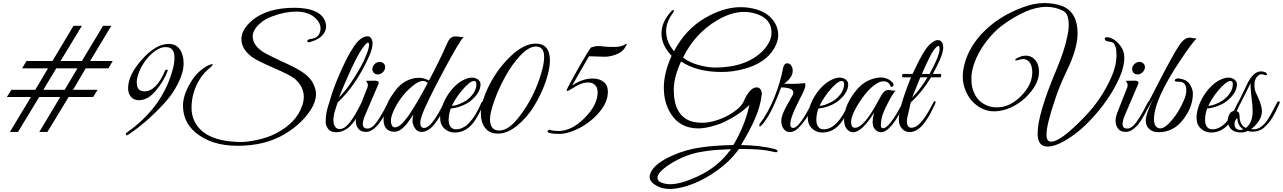

<svg xmlns="http://www.w3.org/2000/svg" viewBox="-20 -865 8412 1259"><path d="M719 -465 691 -417H542L459 -276H620L591 -229H430L291 0H238L375 -229H237L98 0H45L183 -229H25L55 -276H211L295 -417H125L154 -465H324L462 -696H517L377 -465H517L656 -696H710L571 -465ZM488 -417H349L264 -276H404Z M1052 -182Q936 -57 815 22H809L804 13L808 7Q1049 -162 1114 -415Q1124 -451 1124 -487Q1124 -556 1069 -556Q1046 -557 1023 -546Q1000 -535 978 -516Q956 -497 937 -472Q918 -447 904.5 -421Q891 -395 883.5 -369Q876 -343 877 -322Q877 -266 927 -266Q1006 -266 1064 -405L1068 -408L1079 -407L1080 -402Q1053 -330 1001 -270Q950 -208 891 -208Q858 -208 839 -230Q820 -252 820 -286Q820 -374 911 -475Q1002 -577 1086 -577Q1134 -577 1159 -541.5Q1184 -506 1184 -448Q1184 -390 1147 -317Q1112 -246 1052 -182Z M2082 -679Q2082 -713 2050 -745Q2003 -789 1923 -789Q1850 -789 1766 -758Q1719 -741 1688 -714Q1637 -670 1637 -626Q1637 -566 1712 -520Q1726 -512 1754 -498Q1782 -484 1824 -464Q1867 -445 1897.5 -429.5Q1928 -414 1948 -402Q2007 -366 2029.5 -325Q2052 -284 2052 -249Q2052 -199 2019 -147Q1960 -54 1849 13Q1720 91 1538 91Q1364 91 1260 2Q1180 -66 1180 -173Q1180 -241 1229 -323Q1277 -404 1351 -439Q1358 -442 1364.5 -443.5Q1371 -445 1373.5 -443.5Q1376 -442 1373.5 -437.5Q1371 -433 1361 -424Q1317 -389 1292 -349Q1236 -260 1236 -158Q1236 -91 1274 -39Q1341 52 1510 64Q1520 65 1533.5 65.5Q1547 66 1566 66Q1601 66 1668 52Q1700 45 1731.5 34.5Q1763 24 1793 8Q1922 -60 1960 -168Q1972 -199 1972 -230Q1972 -298 1911 -350Q1878 -375 1776 -419Q1725 -441 1691 -458Q1657 -475 1640 -486Q1563 -539 1563 -609Q1563 -671 1632 -730Q1731 -814 1912 -814Q1997 -814 2050.5 -788.5Q2104 -763 2116 -712Q2117 -707 2117.5 -702Q2118 -697 2118 -692Q2118 -653 2082 -622Q2055 -601 2015 -590Q1996 -585 1995 -594Q1994 -607 2020 -610Q2069 -616 2079 -658Q2082 -668 2082 -679Z M2208 -19Q2226 -19 2243.5 -32Q2261 -45 2278 -67.5Q2295 -90 2313 -121.5Q2331 -153 2350 -191Q2358 -205 2365 -202Q2370 -197 2367 -191L2354 -163L2340 -133Q2338 -129 2334 -121Q2330 -113 2324.5 -103.5Q2319 -94 2313.5 -85.5Q2308 -77 2304 -71Q2296 -61 2281.5 -44.5Q2267 -28 2254 -20Q2219 2 2188 2Q2157 2 2140 -11Q2128 -23 2123 -33.5Q2118 -44 2116.5 -54Q2115 -64 2116 -75Q2117 -86 2117 -99Q2120 -131 2129 -161Q2134 -176 2136.5 -184.5Q2139 -193 2140 -195Q2162 -277 2205 -376Q2248 -474 2277.5 -523.5Q2307 -573 2324 -591Q2358 -627 2391 -627Q2414 -627 2422 -594Q2423 -590 2423 -579Q2423 -545 2399 -493Q2314 -304 2194 -193Q2193 -189 2185 -165.5Q2177 -142 2171 -120Q2168 -106 2166.5 -89Q2165 -72 2168.5 -56Q2172 -40 2181 -29.5Q2190 -19 2208 -19ZM2393 -586Q2383 -586 2355 -546Q2327 -508 2279 -404Q2256 -353 2236.5 -308Q2217 -263 2202 -225Q2228 -251 2253 -283.5Q2278 -316 2303 -356Q2328 -396 2346.5 -429Q2365 -462 2376 -490Q2388 -518 2393.5 -536.5Q2399 -555 2400 -566Q2401 -577 2398.5 -581.5Q2396 -586 2393 -586Z M2422 -418Q2425 -435 2439 -447Q2453 -459 2470 -459Q2487 -459 2497.5 -447Q2508 -435 2505 -418Q2502 -401 2488 -389Q2474 -377 2457 -377Q2440 -377 2430 -389Q2420 -401 2422 -418ZM2390 -22Q2410 -22 2430 -41Q2467 -78 2524 -192Q2531 -206 2538 -201Q2540 -199 2540 -194.5Q2540 -190 2532 -172Q2528 -164 2524.5 -156Q2521 -148 2517 -141Q2514 -134 2508 -122.5Q2502 -111 2492 -95Q2474 -63 2459 -47Q2418 0 2381 0Q2345 0 2329 -22Q2313 -44 2313 -71Q2313 -98 2326 -130L2390 -293Q2392 -299 2392 -309Q2392 -319 2380 -335L2435 -336Q2458 -336 2462 -327.5Q2466 -319 2456 -301L2376 -114Q2359 -75 2359 -51Q2359 -22 2390 -22Z M2736 -58Q2736 -26 2762 -26Q2809 -26 2887 -183Q2888 -190 2892.5 -195.5Q2897 -201 2901 -202.5Q2905 -204 2907.5 -200.5Q2910 -197 2906 -186Q2826 0 2744 0Q2717 0 2701 -24Q2685 -48 2685 -71.5Q2685 -95 2690 -115Q2632 -19 2590 -6Q2578 -1 2566.5 -1Q2555 -1 2544 -4Q2495 -17 2495 -82Q2495 -128 2517 -179Q2528 -206 2544.5 -231.5Q2561 -257 2581 -282Q2621 -331 2680 -348Q2701 -355 2729.5 -355Q2758 -355 2793 -337Q2827 -401 2856 -460Q2885 -519 2909 -574Q2923 -607 2936.5 -616.5Q2950 -626 2961 -626H2975Q2976 -626 2982 -625Q2988 -624 2994.5 -623.5Q3001 -623 3008 -622.5Q3015 -622 3020 -622Q2996 -600 2898 -418Q2771 -182 2746 -106Q2736 -79 2736 -58ZM2785 -321Q2779 -327 2770 -331Q2761 -335 2748.5 -334Q2736 -333 2720 -325Q2704 -317 2683 -299Q2615 -243 2572 -161Q2543 -106 2543 -72Q2543 -56 2549.5 -43Q2556 -30 2570 -30Q2604 -30 2654 -100Q2704 -170 2785 -321Z M2936 -154Q2922 -118 2922 -78Q2922 -50 2934.5 -33.5Q2947 -17 2970 -17Q3061 -17 3135 -188Q3142 -203 3152 -202Q3156 -201 3156 -197Q3156 -195 3133 -144Q3110 -96 3088 -66Q3037 4 2962 4Q2922 4 2894 -22Q2866 -48 2866 -93Q2866 -126 2878.5 -164Q2891 -202 2913 -237.5Q2935 -273 2965 -302Q2995 -331 3031 -346Q3054 -356 3075 -356Q3096 -356 3114 -344Q3131 -330 3131 -313Q3131 -253 3059 -198Q3048 -190 3032.5 -182Q3017 -174 2997 -167Q2958 -154 2936 -154ZM3104 -314Q3104 -334 3088 -334Q3060 -334 3003 -265Q2968 -222 2943 -171Q2952 -171 2965 -174Q2978 -177 2992.5 -183Q3007 -189 3022 -197Q3037 -205 3049 -215Q3104 -261 3104 -314Z M3586 -468Q3586 -410 3557 -326Q3528 -245 3482.5 -170Q3437 -95 3371 -41Q3307 11 3247 11Q3189 11 3161 -26.5Q3133 -64 3133 -119Q3133 -196 3187 -304Q3241 -412 3327 -495Q3414 -579 3493 -579Q3586 -579 3586 -468ZM3494 -560Q3448 -560 3392 -501Q3338 -444 3294 -364Q3251 -287 3222 -206Q3193 -125 3193 -84Q3193 -9 3254 -9Q3317 -9 3388 -104Q3461 -200 3504 -311Q3548 -425 3548 -492Q3548 -560 3494 -560Z M3856 -554Q3882 -563 3900.5 -563Q3919 -563 3939 -560Q3960 -557 4009 -557Q4057 -557 4086 -578L4090 -576Q4074 -532 4030 -512Q3988 -493 3944 -493L3842 -496L3732 -305Q3799 -350 3866 -350Q3911 -350 3938.5 -328Q3966 -306 3966 -263Q3966 -196 3911 -131Q3857 -66 3781 -26Q3706 13 3647 13Q3587 13 3571 1V-6L3577 -13L3581 -15Q3605 -6 3643 -6Q3728 -6 3813 -91Q3899 -177 3899 -260Q3899 -291 3882 -307.5Q3865 -324 3838 -324Q3813 -324 3791 -316Q3771 -309 3741 -290Q3727 -282 3717 -276Q3707 -270 3702 -268L3696 -270V-276Q3700 -286 3719.5 -322Q3739 -358 3774 -421Q3847 -548 3856 -554Z M4446 -462Q4398 -358 4398 -276Q4398 -107 4514 -69Q4582 -51 4655 -69Q4727 -88 4784 -126Q4840 -163 4856 -199Q4896 -292 4942 -292Q4965 -292 4973 -266Q4977 -257 4975 -244Q4970 -205 4959.5 -167Q4949 -129 4932 -89.5Q4915 -50 4892 -6.5Q4869 37 4839 86Q4899 87 4953.5 93Q5008 99 5058 112Q5079 117 5079 126Q5079 138 5050 130Q4981 112 4851 112H4825Q4764 199 4662 267Q4562 334 4465 360Q4411 374 4374.5 374Q4338 374 4313 365Q4240 338 4240 294Q4240 280 4247 266Q4274 206 4389 155Q4476 116 4572.5 102Q4669 88 4789 86Q4863 -40 4890 -160L4894 -177Q4847 -131 4785 -95Q4755 -78 4729 -65.5Q4703 -53 4680 -46Q4608 -23 4561.5 -23Q4515 -23 4480 -36Q4416 -58 4376 -124Q4333 -194 4333 -290.5Q4333 -387 4384 -499Q4318 -568 4317.5 -644Q4317 -720 4380 -789Q4392 -802 4397.5 -798.5Q4403 -795 4393 -781Q4348 -721 4348 -660Q4348 -590 4400 -529Q4403 -536 4408.5 -545.5Q4414 -555 4422 -568Q4501 -697 4634 -764Q4739 -818 4837 -818Q4851 -818 4864 -817Q4877 -816 4891 -814Q5019 -795 5065 -708Q5083 -674 5083 -634.5Q5083 -595 5058 -550Q5003 -453 4862 -414Q4788 -393 4711 -393Q4549 -393 4446 -462ZM4860 -787Q4773 -787 4678 -729Q4537 -645 4459 -488Q4505 -452 4567 -437Q4628 -422 4666 -422Q4877 -422 4985 -535Q5039 -593 5039 -651Q5039 -744 4936 -775Q4898 -787 4860 -787ZM4291 301Q4291 329 4339 339Q4354 343 4374 343Q4444 343 4554 292Q4691 229 4773 113Q4720 115 4674.5 118.5Q4629 122 4589 129Q4477 145 4372 212Q4291 265 4291 301Z M5178 -401Q5178 -356 5121 -316Q5141 -315 5174.5 -315Q5208 -315 5259 -320Q5261 -316 5261 -304Q5261 -298 5257.5 -287.5Q5254 -277 5249 -265.5Q5244 -254 5238 -242Q5232 -230 5227 -221Q5216 -198 5200.5 -167Q5185 -136 5173 -102Q5148 -26 5181 -26Q5222 -26 5305 -193Q5312 -206 5316.5 -203Q5321 -200 5321 -195Q5321 -190 5308 -164Q5295 -138 5280 -110Q5265 -82 5233 -45Q5196 1 5160 1Q5121 1 5106 -46Q5103 -55 5103 -73Q5103 -91 5114 -121Q5126 -152 5151 -194Q5176 -237 5179 -244Q5182 -251 5182 -259Q5182 -290 5102 -292L5090 -260Q5026 -93 4969 -39Q4959 -30 4959 -45Q4959 -46 4961 -52Q5018 -127 5058 -227Q5098 -327 5115 -419Q5121 -450 5143 -450Q5165 -450 5175 -422Q5178 -413 5178 -401Z M5347 -154Q5333 -118 5333 -78Q5333 -50 5345.5 -33.5Q5358 -17 5381 -17Q5472 -17 5546 -188Q5553 -203 5563 -202Q5567 -201 5567 -197Q5567 -195 5544 -144Q5521 -96 5499 -66Q5448 4 5373 4Q5333 4 5305 -22Q5277 -48 5277 -93Q5277 -126 5289.5 -164Q5302 -202 5324 -237.5Q5346 -273 5376 -302Q5406 -331 5442 -346Q5465 -356 5486 -356Q5507 -356 5525 -344Q5542 -330 5542 -313Q5542 -253 5470 -198Q5459 -190 5443.5 -182Q5428 -174 5408 -167Q5369 -154 5347 -154ZM5515 -314Q5515 -334 5499 -334Q5471 -334 5414 -265Q5379 -222 5354 -171Q5363 -171 5376 -174Q5389 -177 5403.5 -183Q5418 -189 5433 -197Q5448 -205 5460 -215Q5515 -261 5515 -314Z M5771 -24Q5789 -24 5818 -59Q5859 -111 5899 -192Q5903 -200 5908 -202Q5916 -205 5916 -196Q5916 -191 5913 -184Q5821 2 5758 2Q5729 2 5711 -26Q5693 -56 5712 -127Q5632 2 5574 2Q5558 2 5545 -8Q5515 -29 5515 -80Q5515 -179 5600 -279Q5649 -336 5718 -352Q5740 -357 5754 -357Q5800 -357 5832 -325Q5842 -314 5838 -304Q5834 -294 5821 -296Q5810 -332 5773 -332Q5730 -332 5667 -264Q5632 -224 5600 -170Q5561 -104 5561 -65.5Q5561 -27 5586 -27Q5646 -27 5743 -211Q5762 -248 5775 -261.5Q5788 -275 5808 -275Q5810 -275 5815.5 -274Q5821 -273 5828 -272Q5835 -271 5842 -270.5Q5849 -270 5853 -271Q5834 -252 5802 -189Q5770 -128 5762 -94Q5756 -63 5756 -43.5Q5756 -24 5771 -24Z M5874 -80Q5874 -162 5954 -358H5902Q5894 -358 5895 -369Q5896 -380 5904 -380H5964Q6000 -459 6031 -512Q6062 -565 6088 -583Q6114 -602 6125.5 -602Q6137 -602 6142 -600Q6165 -589 6165 -554Q6165 -522 6142 -471Q6131 -446 6119.5 -423.5Q6108 -401 6097 -380H6145Q6153 -380 6152 -369Q6151 -358 6143 -358H6085Q6029 -264 5952 -193L5929 -91Q5927 -83 5926.5 -72.5Q5926 -62 5928.5 -52Q5931 -42 5937 -35Q5943 -28 5955 -27Q5972 -27 5993 -39Q6041 -75 6099 -190Q6105 -204 6111.5 -201.5Q6118 -199 6112 -184Q6095 -149 6082.5 -124.5Q6070 -100 6060 -86Q6006 1 5945 1Q5914 1 5894 -22Q5874 -45 5874 -80ZM6075 -380Q6141 -498 6141 -544Q6141 -564 6134 -564Q6123 -564 6100 -532Q6078 -501 6025 -380ZM6015 -358 5961 -225Q6015 -280 6062 -358Z M6850 96Q6845 96 6841 95.5Q6837 95 6832 94Q6784 85 6784 9Q6784 -116 6908 -410Q6932 -467 6950 -520.5Q6968 -574 6979 -628Q6988 -670 6988 -694Q6988 -718 6986 -732Q6981 -777 6953 -793Q6903 -820 6841 -820Q6775 -820 6703.5 -788Q6632 -756 6568 -710Q6520 -677 6479 -631Q6438 -585 6408.5 -535Q6379 -485 6363.5 -434.5Q6348 -384 6350 -342Q6350 -317 6354 -298Q6370 -229 6414 -195Q6458 -161 6518 -161Q6601 -161 6675 -235Q6749 -309 6749 -392Q6748 -427 6738 -445.5Q6728 -464 6713.5 -471.5Q6699 -479 6683.5 -477.5Q6668 -476 6656 -471Q6637 -466 6637 -472.5Q6637 -479 6660 -489Q6683 -500 6708 -500Q6733 -500 6754 -485Q6793 -455 6793 -394Q6793 -333 6746 -271Q6699 -209 6632 -172Q6565 -135 6497 -135Q6431 -135 6374 -183Q6317 -232 6298 -314Q6296 -326 6294.5 -338.5Q6293 -351 6293 -365Q6293 -396 6301 -431Q6309 -466 6324 -502Q6339 -538 6361.5 -572.5Q6384 -607 6413 -639Q6473 -703 6540.5 -745.5Q6608 -788 6684 -816Q6760 -845 6827 -845Q6894 -845 6949 -824Q7046 -782 7046 -646Q7046 -546 6974 -398Q6928 -304 6894 -200Q6842 -44 6842 18Q6842 64 6873 64Q6935 64 7090 -97Q7199 -209 7261 -345Q7301 -429 7301 -503Q7301 -541 7295 -556.5Q7289 -572 7287 -576Q7285 -581 7279 -584.5Q7273 -588 7271 -588Q7258 -592 7242 -594Q7227 -597 7224.5 -608Q7222 -619 7235 -621L7254 -619Q7300 -606 7334 -554Q7371 -497 7334 -389Q7311 -328 7275.5 -268Q7240 -208 7192 -148Q7096 -30 7002 33Q6909 96 6850 96Z M7404 -418Q7407 -435 7421 -447Q7435 -459 7452 -459Q7469 -459 7479.5 -447Q7490 -435 7487 -418Q7484 -401 7470 -389Q7456 -377 7439 -377Q7422 -377 7412 -389Q7402 -401 7404 -418ZM7372 -22Q7392 -22 7412 -41Q7449 -78 7506 -192Q7513 -206 7520 -201Q7522 -199 7522 -194.5Q7522 -190 7514 -172Q7510 -164 7506.5 -156Q7503 -148 7499 -141Q7496 -134 7490 -122.5Q7484 -111 7474 -95Q7456 -63 7441 -47Q7400 0 7363 0Q7327 0 7311 -22Q7295 -44 7295 -71Q7295 -98 7308 -130L7372 -293Q7374 -299 7374 -309Q7374 -319 7362 -335L7417 -336Q7440 -336 7444 -327.5Q7448 -319 7438 -301L7358 -114Q7341 -75 7341 -51Q7341 -22 7372 -22Z M7759 -272Q7759 -329 7712 -329H7704Q7689 -329 7685 -333.5Q7681 -338 7684.5 -342.5Q7688 -347 7697.5 -350Q7707 -353 7718 -349Q7769 -342 7789 -300Q7802 -275 7802 -251Q7802 -164 7739 -82Q7676 2 7576 2Q7539 2 7516 -19Q7493 -40 7493 -75Q7493 -116 7541 -217Q7499 -139 7473 -94.5Q7447 -50 7435 -39Q7425 -30 7425 -45Q7425 -46 7427 -52Q7444 -75 7479 -137Q7514 -199 7566 -302Q7671 -506 7713 -569Q7747 -618 7779 -618H7780H7785Q7785 -618 7802 -615Q7818 -612 7827 -614Q7793 -579 7723 -474Q7547 -212 7547 -84Q7547 -31 7581 -24Q7583 -23 7588 -23Q7619 -23 7665 -78Q7712 -134 7742 -205Q7759 -244 7759 -272Z M7896 -154Q7882 -118 7882 -78Q7882 -50 7894.5 -33.5Q7907 -17 7930 -17Q8021 -17 8095 -188Q8102 -203 8112 -202Q8116 -201 8116 -197Q8116 -195 8093 -144Q8070 -96 8048 -66Q7997 4 7922 4Q7882 4 7854 -22Q7826 -48 7826 -93Q7826 -126 7838.5 -164Q7851 -202 7873 -237.5Q7895 -273 7925 -302Q7955 -331 7991 -346Q8014 -356 8035 -356Q8056 -356 8074 -344Q8091 -330 8091 -313Q8091 -253 8019 -198Q8008 -190 7992.5 -182Q7977 -174 7957 -167Q7918 -154 7896 -154ZM8064 -314Q8064 -334 8048 -334Q8020 -334 7963 -265Q7928 -222 7903 -171Q7912 -171 7925 -174Q7938 -177 7952.5 -183Q7967 -189 7982 -197Q7997 -205 8009 -215Q8064 -261 8064 -314Z M8184 -19Q8191 -18 8195.5 -17.5Q8200 -17 8202 -17Q8242 -17 8281 -64Q8301 -89 8356 -195Q8358 -200 8363 -200Q8372 -201 8372 -193Q8370 -187 8363.5 -173Q8357 -159 8346 -135Q8334 -112 8322.5 -92Q8311 -72 8294 -54L8273 -32Q8257 -16 8233 -8Q8195 4 8161 -6Q8140 4 8120 4Q8049 4 8034 -52Q8030 -60 8030.5 -74Q8031 -88 8035.5 -102Q8040 -116 8049 -126Q8058 -136 8070 -137Q8096 -186 8117.5 -229.5Q8139 -273 8157 -312Q8197 -397 8250 -397Q8264 -397 8277.5 -390.5Q8291 -384 8287 -376Q8284 -368 8273 -373Q8262 -378 8254 -378Q8246 -378 8240 -375Q8206 -359 8206 -306Q8206 -278 8214 -260Q8222 -242 8232 -221Q8255 -167 8255 -136Q8255 -103 8234 -71Q8213 -39 8184 -19ZM8150 -26Q8194 -61 8194 -136Q8194 -152 8192.5 -173Q8191 -194 8187 -221Q8184 -248 8182.5 -265.5Q8181 -283 8180.5 -294Q8180 -305 8180.5 -311Q8181 -317 8181 -320Q8143 -244 8119.5 -198Q8096 -152 8087 -135Q8108 -135 8108 -105Q8108 -45 8150 -26ZM8075 -53Q8075 -45 8076 -40Q8083 -13 8113 -13Q8126 -13 8133 -17Q8096 -39 8093 -92Q8075 -74 8075 -53Z"/></svg>

Font: #9Slide05 Great Vibes
Style: Regular
Weight: 400
Designer: Robert E. Leuschke
Foundry: Robert E. Leuschke
Version: Version 1.001